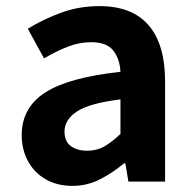

<svg xmlns="http://www.w3.org/2000/svg" viewBox="-20 -594 631 628"><path d="M217 14Q167 14 129.5 -7.5Q92 -29 71.5 -67Q51 -105 51 -152Q51 -242 128 -291.5Q205 -341 374 -359Q372 -400 351 -428Q330 -456 278 -456Q239 -456 201 -441Q163 -426 124 -403L71 -500Q121 -531 180 -552.5Q239 -574 305 -574Q412 -574 466 -511.5Q520 -449 520 -327V0H400L390 -60H386Q349 -29 307 -7.5Q265 14 217 14ZM265 -101Q297 -101 322 -115.5Q347 -130 374 -156V-269Q271 -256 231 -229Q191 -202 191 -164Q191 -131 212 -116Q233 -101 265 -101Z"/></svg>

Font: Chiron Sans HK TT
Style: Bold
Weight: 700
Designer: Ryoko NISHIZUKA 西塚涼子 (kana, bopomofo & ideographs); Paul D. Hunt (Latin, Greek & Cyrillic); Sandoll Communications 산돌커뮤니
Foundry: Adobe
Version: Version 2.022;hotconv 1.0.109;makeotfexe 2.5.65596